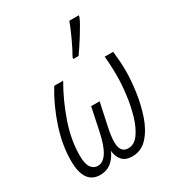

<svg xmlns="http://www.w3.org/2000/svg" viewBox="-191 -912 951 1038"><g transform="rotate(-30 285.0 -393.0)"><path d="M131 10Q206 10 244 -74Q247 -36 268.5 -13Q290 10 330 10Q387 10 426 -33Q465 -76 487.5 -142Q510 -208 520 -279.5Q530 -351 530 -408Q530 -442 527.5 -474.5Q525 -507 522 -532H469Q475 -481 475 -410Q475 -358 467 -294Q459 -230 442 -172Q425 -114 398 -76.5Q371 -39 333 -39Q283 -39 283 -106Q283 -141 295 -197L325 -337H272L242 -194Q210 -39 143 -39Q117 -39 101 -61.5Q85 -84 85 -136Q85 -233 121 -337Q157 -441 210 -532H154Q99 -442 64.5 -337Q30 -232 30 -135Q30 10 131 10ZM316 -606H349Q372 -638 408.5 -696Q445 -754 458 -785L460 -796H401Q387 -758 362 -704Q337 -650 317 -616Z"/></g></svg>

Font: Noto Sans Display SemiCondensed Light
Style: Italic
Weight: 300
Width: 4
Italic angle: -12°
Designer: Monotype Design Team
Foundry: Monotype Imaging Inc.
Version: Version 1.900